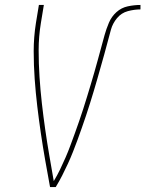

<svg xmlns="http://www.w3.org/2000/svg" viewBox="-20 -755 587 775"><path d="M182 0Q172 -54 162.5 -108Q153 -162 145 -216.5Q137 -271 130.5 -325.5Q124 -380 120 -436Q116 -492 116 -548.5Q116 -605 125 -662L137 -735H157L145 -662Q136 -607 136 -552.5Q136 -498 139.5 -444.5Q143 -391 149 -338Q155 -285 162.5 -232.5Q170 -180 179 -128Q188 -76 197 -24Q211 -47 222.5 -71Q234 -95 244.5 -119Q255 -143 264 -167.5Q273 -192 282 -216.5Q291 -241 299.5 -266Q308 -291 316 -315.5Q324 -340 331.5 -365Q339 -390 346.5 -414.5Q354 -439 361 -464Q368 -489 375 -514Q382 -539 388.5 -563.5Q395 -588 402 -613Q409 -638 419.5 -663Q430 -688 450 -706Q470 -724 496 -729.5Q522 -735 547 -735V-717Q522 -717 496 -710Q470 -703 452.5 -682Q435 -661 428 -636Q421 -611 414.5 -586Q408 -561 401 -536Q394 -511 387 -486.5Q380 -462 373 -437Q366 -412 358.5 -387.5Q351 -363 343.5 -338.5Q336 -314 327.5 -289Q319 -264 310.5 -239.5Q302 -215 293 -190.5Q284 -166 274.5 -142Q265 -118 254 -94Q243 -70 231 -46.5Q219 -23 205 0Z"/></svg>

Font: Iosevka Curly Thin Oblique
Style: Regular
Weight: 100
Italic angle: -9°
Monospace: yes
Designer: Belleve Invis
Foundry: Belleve Invis
Version: Version 11.1.0; ttfautohint (v1.8.3)